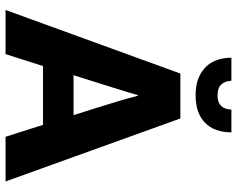

<svg xmlns="http://www.w3.org/2000/svg" viewBox="-101 -753 854 692"><g transform="rotate(90 326.0 -407.0)"><path d="M271 -814Q272 -791 284.5 -777.5Q297 -764 324 -764Q373 -764 375 -814H457Q457 -753 422.5 -719Q388 -685 323 -685Q287 -685 261.5 -695.5Q236 -706 219.5 -723.5Q203 -741 195.5 -764.5Q188 -788 188 -814ZM245 -630H407L634 0H473L430 -135H218L175 0H16ZM251 -245H395L371 -321Q359 -358 346.5 -400Q334 -442 325 -477H323Q313 -442 300 -401Q287 -360 275 -321Z"/></g></svg>

Font: Mukta Mahee ExtraBold
Style: Regular
Weight: 800
Designer: Shuchita Grover, Noopur Datye, Girish Dalvi, Yashodeep Gholap
Foundry: Ek Type
Version: Version 2.538;PS 1.000;hotconv 16.6.51;makeotf.lib2.5.65220;